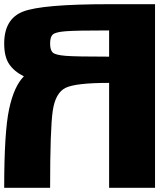

<svg xmlns="http://www.w3.org/2000/svg" viewBox="-20 -895 790 915"><path d="M0 -687.5Q0 -804.7 89.8 -839.8Q179.7 -875 500 -875H718.8V0H500V-500Q341.8 -500 293 -476.6Q244.1 -453.1 231.4 -367.2Q218.8 -281.2 218.8 0H0Q0 -265.6 23.4 -375Q46.9 -484.4 93.8 -531.2Q46.9 -554.7 23.4 -589.8Q0 -625 0 -687.5ZM500 -750Q341.8 -750 293 -746.1Q244.1 -742.2 231.4 -730.5Q218.8 -718.8 218.8 -687.5Q218.8 -656.2 231.4 -644.5Q244.1 -632.8 293 -628.9Q341.8 -625 500 -625Z"/></svg>

Font: CraftyPE
Style: Regular
Weight: 400
Designer: Erek Butcher
Foundry: Haunted Coop
Version: Version 0.018;April 4, 2024;FontCreator 15.0.0.2962 64-bit